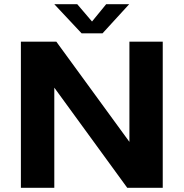

<svg xmlns="http://www.w3.org/2000/svg" viewBox="-20 -900 880 920"><path d="M600.1 -700.2H759.8V0H589.8L240.2 -480V0H80.1V-700.2H250L600.1 -220.2ZM471.2 -740.2H371.1L240.2 -879.9H350.1L420.9 -796.9L488.8 -879.9H599.1Z"/></svg>

Font: Gully
Style: Bold
Weight: 700
Designer: jaikishan Patel
Foundry: MagicType
Version: Version 1.000;Glyphs 3.2 (3242)